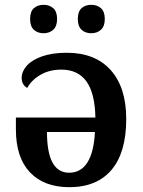

<svg xmlns="http://www.w3.org/2000/svg" viewBox="-20 -767 594 797"><path d="M46 -230V-279H376Q374 -381 338.5 -429.5Q303 -478 235 -478Q186 -478 149 -457Q112 -436 93 -402Q70 -415 70 -444Q70 -470 91 -494Q112 -518 154.5 -533Q197 -548 257 -548Q375 -548 439.5 -476Q504 -404 504 -273Q504 -134 443 -62Q382 10 268 10Q163 10 104.5 -51.5Q46 -113 46 -230ZM374 -219H175Q175 -50 267 -50Q316 -50 343 -93Q370 -136 374 -219ZM105 -688Q105 -719 120.5 -733Q136 -747 161 -747Q185 -747 201 -733Q217 -719 217 -688Q217 -658 201 -643.5Q185 -629 161 -629Q136 -629 120.5 -643.5Q105 -658 105 -688ZM303 -688Q303 -719 318.5 -733Q334 -747 359 -747Q383 -747 399 -733Q415 -719 415 -688Q415 -658 399 -643.5Q383 -629 359 -629Q334 -629 318.5 -643.5Q303 -658 303 -688Z"/></svg>

Font: Noto Serif SemiBold
Style: Regular
Weight: 600
Designer: Monotype Design Team
Foundry: Monotype Imaging Inc.
Version: Version 1.001